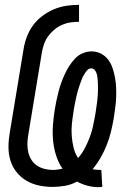

<svg xmlns="http://www.w3.org/2000/svg" viewBox="-20 -763 540 792"><path d="M387 9Q363 9 340.5 3Q318 -3 298 -14Q274 -1 248 3.5Q222 8 197 8Q168 8 140 2Q112 -4 88.5 -18Q65 -32 48 -53.5Q31 -75 23 -101Q15 -127 15 -156Q15 -185 20 -214L77 -559Q81 -585 90.5 -610.5Q100 -636 116 -658Q132 -680 154.5 -697Q177 -714 202 -724.5Q227 -735 253 -739Q279 -743 306 -743V-673Q288 -673 270.5 -670.5Q253 -668 236 -660.5Q219 -653 204.5 -641Q190 -629 179 -614Q168 -599 162 -582Q156 -565 153 -548L96 -203Q93 -185 93 -167.5Q93 -150 97 -133.5Q101 -117 110 -103Q119 -89 132.5 -80Q146 -71 163 -66.5Q180 -62 198 -62Q208 -62 218 -63.5Q228 -65 238 -67Q221 -92 211.5 -121.5Q202 -151 199 -183Q196 -215 198.5 -247.5Q201 -280 206 -312Q209 -331 213 -349Q217 -367 221.5 -385Q226 -403 232.5 -421Q239 -439 247 -456.5Q255 -474 265.5 -490.5Q276 -507 289.5 -521.5Q303 -536 321.5 -543.5Q340 -551 358 -551Q379 -551 397 -541.5Q415 -532 426.5 -516.5Q438 -501 444.5 -481.5Q451 -462 454.5 -442Q458 -422 459 -401Q460 -380 459 -358.5Q458 -337 455 -316Q452 -295 449 -274Q444 -246 437.5 -219Q431 -192 420.5 -165.5Q410 -139 395.5 -113.5Q381 -88 362 -65Q368 -64 375.5 -63Q383 -62 390 -62Q392 -62 394 -62Q396 -62 398 -62L402 8Q398 8 394.5 8.5Q391 9 387 9ZM302 -111Q318 -129 329.5 -151Q341 -173 349.5 -195Q358 -217 363 -239.5Q368 -262 372 -285Q374 -294 375 -303Q376 -312 377.5 -320.5Q379 -329 380 -338Q381 -347 382 -356Q383 -365 383.5 -373.5Q384 -382 384 -391Q384 -400 384 -408.5Q384 -417 383.5 -426Q383 -435 382 -443.5Q381 -452 378.5 -460Q376 -468 370.5 -474.5Q365 -481 356 -481Q346 -481 339 -472.5Q332 -464 326.5 -455Q321 -446 317.5 -436.5Q314 -427 310.5 -417.5Q307 -408 304 -398.5Q301 -389 298.5 -379Q296 -369 294 -359.5Q292 -350 290 -340Q288 -330 286 -320.5Q284 -311 283 -301Q279 -276 276.5 -251Q274 -226 276 -201.5Q278 -177 283.5 -154Q289 -131 302 -111Z"/></svg>

Font: Iosevka Gothic
Style: Italic
Weight: 400
Italic angle: -9°
Monospace: yes
Designer: Belleve Invis
Foundry: Belleve Invis
Version: Version 15.5.1; ttfautohint (v1.8.4)